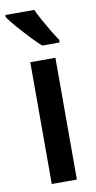

<svg xmlns="http://www.w3.org/2000/svg" viewBox="-100 -805 420 843"><g transform="rotate(-10 110.0 -383.0)"><path d="M172 0H60V-543H172ZM117 -766Q127 -744 142.5 -716Q158 -688 174 -661.5Q190 -635 202 -618V-606H124Q106 -622 79 -650.5Q52 -679 26.5 -708Q1 -737 -12 -757V-766Z"/></g></svg>

Font: Noto Sans Thai ExtCond SemBd
Style: Regular
Weight: 600
Width: 2
Designer: Monotype Design Team
Foundry: Monotype Imaging Inc.
Version: Version 2.002; ttfautohint (v1.8.4.7-5d5b)